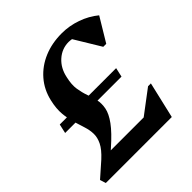

<svg xmlns="http://www.w3.org/2000/svg" viewBox="-184 -823 961 961"><g transform="rotate(-45 296.5 -343.0)"><path d="M56 -321 67 -370H466L455 -321ZM391 -631Q343 -631 306.5 -598.5Q270 -566 259 -512Q249 -469 254 -437Q259 -405 269 -377Q279 -349 285 -322.5Q291 -296 285 -265Q279 -234 251 -195.5Q223 -157 164 -105L122 -68L137 -98H389L515 -193H535L490 0H23L13 -31L90 -99Q127 -133 141 -161.5Q155 -190 154.5 -216.5Q154 -243 145 -271Q136 -299 126.5 -330.5Q117 -362 113.5 -400Q110 -438 121 -486Q135 -548 174 -593Q213 -638 270 -662Q327 -686 397 -686Q450 -686 501.5 -668Q553 -650 593 -617L517 -491H496L402 -646H506V-558Q484 -591 453.5 -611Q423 -631 391 -631Z"/></g></svg>

Font: Platypi Light Medium
Style: Italic
Weight: 500
Italic angle: -13°
Version: Version 1.200